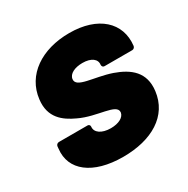

<svg xmlns="http://www.w3.org/2000/svg" viewBox="-128 -640 747 762"><g transform="rotate(-30 246.0 -258.5)"><path d="M226 8C357 8 453 -48 466 -155C476 -237 426 -276 358 -300C282 -326 200 -321 205 -360C208 -383 236 -396 271 -396C311 -396 334 -378 330 -353C330 -346 334 -341 341 -341H468C474 -341 480 -346 481 -353C493 -455 416 -525 285 -525C158 -525 63 -461 51 -356C41 -276 91 -240 141 -217C217 -180 309 -190 305 -150C302 -129 276 -115 240 -115C198 -115 172 -134 175 -159C176 -166 171 -171 165 -171H34C27 -171 21 -166 20 -159L19 -148C8 -56 86 8 226 8Z"/></g></svg>

Font: Barlow ExtraBold
Style: Italic
Weight: 800
Italic angle: -7°
Designer: Jeremy Tribby
Foundry: Tribby Type
Version: Version 1.422;hotconv 1.0.109;makeotfexe 2.5.65596